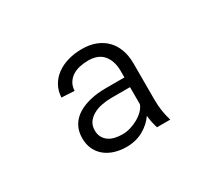

<svg xmlns="http://www.w3.org/2000/svg" viewBox="-83 -873 766 686"><g transform="rotate(-30 300.0 -529.5)"><path d="M398.4 -344.2Q394.5 -356.9 391.6 -370.4Q388.7 -383.8 387.7 -397.9Q370.1 -372.1 340.3 -355Q310.5 -337.9 271 -337.4Q245.1 -337.4 222.4 -344.2Q199.7 -351.1 183.1 -364.5Q166.5 -377.9 157 -397.7Q147.5 -417.5 147.5 -443.4Q147.5 -473.6 160.4 -495.1Q173.3 -516.6 195.6 -530Q217.8 -543.5 247.1 -550Q276.4 -556.6 309.1 -556.6H386.7V-586.4Q385.7 -626 365.7 -649.7Q345.7 -673.3 305.2 -673.8Q286.1 -673.8 268.8 -669.9Q251.5 -666 238.5 -657.5Q225.6 -648.9 217.5 -635.7Q209.5 -622.6 208.5 -604L155.8 -606.9Q157.2 -633.8 169.2 -655Q181.2 -676.3 201.4 -690.9Q221.7 -705.6 248.3 -713.1Q274.9 -720.7 305.2 -720.7Q336.4 -720.7 361.1 -711.4Q385.7 -702.1 403.3 -684.6Q420.9 -667 430.2 -642.1Q439.5 -617.2 439.9 -585.9V-432.6Q439.9 -387.2 453.1 -344.2ZM280.8 -383.8Q295.9 -383.8 312.5 -388.7Q329.1 -393.6 344 -401.9Q358.9 -410.2 370.4 -421.4Q381.8 -432.6 386.7 -445.8V-516.6H309.6Q289.1 -516.6 269.5 -512.7Q250 -508.8 234.6 -500.2Q219.2 -491.7 209.7 -478.3Q200.2 -464.8 200.2 -445.3Q200.2 -429.2 206.5 -417.5Q212.9 -405.8 223.6 -398.2Q234.4 -390.6 249 -387.2Q263.7 -383.8 280.8 -383.8Z"/></g></svg>

Font: TypoPRO Roboto Mono
Style: Regular
Weight: 300
Designer: Google
Version: Version 2.000986; 2015; ttfautohint (v1.3)